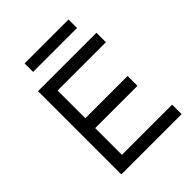

<svg xmlns="http://www.w3.org/2000/svg" viewBox="-229 -949 1076 1076"><g transform="rotate(-45 309.0 -411.5)"><path d="M98.1 0V-660.2H561V-585H178.2V-365.2H513.2V-287.1H178.2V-75.2H576.2V0ZM154.8 -755.9V-823.2H502.9V-755.9Z"/></g></svg>

Font: Human Sans
Style: Regular
Weight: 400
Designer: Tim Radville
Foundry: Continuum
Version: Version 1.000;FEAKit 1.0